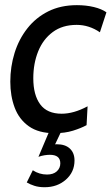

<svg xmlns="http://www.w3.org/2000/svg" viewBox="-20 -520 444 764"><path d="M196.5 10Q133.5 10 94.8 -17.5Q56 -45 38.5 -91.5Q21 -138 21 -195Q21 -254.5 38 -309.2Q55 -364 88.8 -407Q122.5 -450 172 -474.8Q221.5 -499.5 286 -499.5Q322.5 -499.5 353.5 -492Q384.5 -484.5 403.5 -471L377.5 -391.5Q356.5 -406 333.2 -413.5Q310 -421 285 -421Q228.5 -421 190 -392.5Q151.5 -364 132 -315.8Q112.5 -267.5 112.5 -208.5Q112.5 -142 140 -104.8Q167.5 -67.5 225.5 -67.5Q273.5 -67.5 328.5 -97L324.5 -22Q302.5 -10 270.5 0Q238.5 10 196.5 10ZM187.5 79 158.5 64Q171 59.5 182.2 56.8Q193.5 54 206 54Q239.5 54 258 71.2Q276.5 88.5 276.5 118.5Q276.5 164.5 242.2 194.8Q208 225 157.5 225Q134 225 116.5 219.2Q99 213.5 86.5 206L110.5 157.5Q123.5 166 137.5 170.2Q151.5 174.5 167 174.5Q192 174.5 206 161.8Q220 149 220 130Q220 96 178.5 96Q168.5 96 157.2 97.8Q146 99.5 133 104L177 0H225Z"/></svg>

Font: Cabin
Style: Italic
Weight: 400
Width: 4
Italic angle: -10°
Designer: Pablo Impallari
Foundry: Pablo Impallari. http://www.impallari.com Igino Marini. http://www.ikern.com
Version: Version 3.001